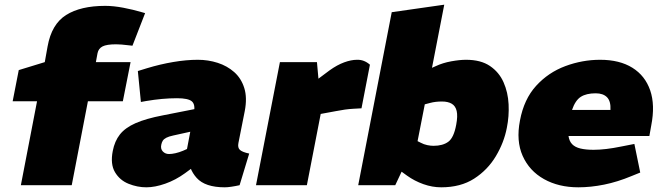

<svg xmlns="http://www.w3.org/2000/svg" viewBox="-20 -790 2815 819"><path d="M69 0 138 -358H34L60 -491L171 -525L183 -592Q200 -687 262 -726Q324 -765 429 -765Q464 -765 506 -757Q548 -749 585 -738L599 -734L545 -595L527 -597Q511 -599 498.5 -600Q486 -601 475 -601Q435 -601 417.5 -592Q400 -583 396 -563L389 -525H537L504 -358H355L286 0Z M1002 0Q984 4 967 6.5Q950 9 939 9Q855 9 819 -31Q783 -71 784 -126L777 -151L807 -309Q814 -344 798.5 -357.5Q783 -371 735 -371Q704 -371 671 -368Q638 -365 603 -359L581 -355L568 -487L607 -499Q663 -516 719 -525.5Q775 -535 824 -535Q868 -535 908.5 -522Q949 -509 979 -482.5Q1009 -456 1022 -414.5Q1035 -373 1024 -316L997 -180Q993 -160 1003.5 -150.5Q1014 -141 1043 -135ZM604 9Q566 9 528.5 -6Q491 -21 470.5 -55.5Q450 -90 461 -146Q469 -188 491.5 -216.5Q514 -245 558 -264.5Q602 -284 675 -298L817 -326L796 -229L719 -212Q700 -208 689.5 -202.5Q679 -197 674.5 -190Q670 -183 668 -173Q664 -155 674.5 -144Q685 -133 701 -133Q713 -133 728.5 -136.5Q744 -140 761 -147L788 -159L822 -90L769 -51Q729 -22 685 -6.5Q641 9 604 9Z M1072 0 1174 -525H1332L1341 -425L1295 -422L1386 -490Q1418 -513 1448 -524Q1478 -535 1503 -535Q1533 -536 1558 -514L1522 -328Q1504 -327 1486.5 -326Q1469 -325 1451 -322.5Q1433 -320 1413 -316L1348 -304L1289 0Z M1862 9Q1824 9 1786 -4.5Q1748 -18 1716 -41L1676 -70L1757 -190L1775 -181Q1788 -174 1802.5 -171Q1817 -168 1829 -168Q1869 -168 1892.5 -185.5Q1916 -203 1926 -258Q1933 -295 1928 -316.5Q1923 -338 1907 -347.5Q1891 -357 1865 -357Q1851 -357 1838.5 -355.5Q1826 -354 1815 -351L1792 -345L1751 -136L1713 -100L1666 0H1508L1651 -738L1875 -770L1808 -425L1758 -472L1839 -508Q1869 -522 1905 -528.5Q1941 -535 1968 -535Q2031 -535 2070 -508.5Q2109 -482 2128 -439Q2147 -396 2149.5 -345Q2152 -294 2142 -245Q2130 -182 2095 -123.5Q2060 -65 2002.5 -28Q1945 9 1862 9Z M2447 9Q2363 9 2300.5 -26Q2238 -61 2209.5 -125Q2181 -189 2198 -276Q2215 -367 2267 -424Q2319 -481 2391.5 -508Q2464 -535 2540 -535Q2623 -535 2677.5 -501Q2732 -467 2753.5 -404.5Q2775 -342 2758 -255L2750 -210H2405Q2408 -188 2420.5 -175Q2433 -162 2456 -156.5Q2479 -151 2512 -151Q2537 -151 2566.5 -154.5Q2596 -158 2630 -165L2686 -176L2711 -54L2674 -39Q2614 -14 2557 -2.5Q2500 9 2447 9ZM2420 -321H2584Q2586 -358 2569.5 -375Q2553 -392 2521 -392Q2481 -392 2457.5 -377Q2434 -362 2420 -321Z"/></svg>

Font: REM Black
Style: Italic
Weight: 900
Italic angle: -11°
Designer: Octavio Pardo
Foundry: Ashler Design
Version: Version 1.005;gftools[0.9.28]